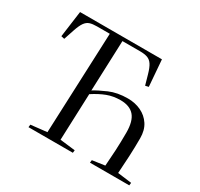

<svg xmlns="http://www.w3.org/2000/svg" viewBox="-152 -924 1165 1117"><g transform="rotate(30 430.5 -365.0)"><path d="M370 -368Q402 -388 455 -411Q508 -434 578 -434Q627 -434 667 -415Q707 -396 731 -359.5Q755 -323 755 -269Q755 -209 752 -146Q749 -83 745 -30L839 -18L837 0H573L575 -18L659 -30Q663 -80 666 -136.5Q669 -193 669 -257Q669 -334 638.5 -369Q608 -404 546 -404Q498 -404 457 -388.5Q416 -373 370 -343L358 -30L460 -18L458 0H160L162 -18L270 -30L298 -707H212Q183 -707 164.5 -701Q146 -695 132.5 -676Q119 -657 106 -618L83 -549L61 -554L85 -730H635L649 -553L627 -548L608 -615Q597 -654 584 -673.5Q571 -693 551.5 -700Q532 -707 501 -707H383Z"/></g></svg>

Font: Literata 72pt
Style: Italic
Weight: 400
Italic angle: -2°
Designer: Latin by Veronika Burian and Jose Scaglione. Greek by Irene Vlachou. Cyrillic by Vera Evstafieva
Foundry: TypeTogether
Version: Version 3.002